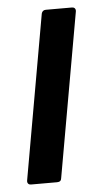

<svg xmlns="http://www.w3.org/2000/svg" viewBox="-45 -588 333 619"><g transform="rotate(-5 121.0 -278.5)"><path d="M129 -12Q128 0 115 0H31Q24 0 21 -4Q18 -8 19 -14L113 -546Q116 -557 127 -557H211Q218 -557 221 -553Q224 -549 223 -543Z"/></g></svg>

Font: Open Sauce Two Medium Italic
Style: Regular
Weight: 500
Italic angle: -10°
Designer: Alfredo Marco Pradil
Foundry: Creative Sauce Fz LLC
Version: Version 1.477